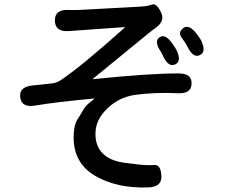

<svg xmlns="http://www.w3.org/2000/svg" viewBox="-20 -798 1040 871"><path d="M314 -175Q314 -227 330 -254Q346 -279 361 -305Q372 -323 406 -348Q410 -351 405 -351Q234 -335 138 -319Q78 -309 72 -356Q65 -403 125 -410L218 -420Q240 -423 258 -436Q349 -497 545 -672Q549 -675 544 -675L291 -657Q230 -653 229 -704Q228 -755 289 -753Q311 -752 340 -753L582 -766Q611 -767 640 -770Q651 -771 670.5 -777.5Q690 -784 710 -743Q731 -703 684 -670Q671 -661 649 -643L402 -441Q398 -438 403 -439Q657 -465 790 -465Q851 -465 849 -419Q848 -372 788 -375Q689 -380 595 -368Q522 -358 469 -308Q413 -256 413 -191Q413 -77 548 -59Q577 -55 606 -52Q652 -47 680.5 -49.5Q709 -52 712 -1Q716 49 655 52Q514 58 414 1Q314 -56 314 -175ZM775 -506Q744 -491 719 -545Q713 -558 711 -561Q677 -611 704 -629Q731 -647 764 -597Q776 -580 779 -574Q806 -521 775 -506ZM887 -548Q856 -533 830 -587Q821 -605 803.5 -628Q786 -651 812 -671Q838 -690 874 -642Q889 -622 891 -617Q918 -564 887 -548Z"/></svg>

Font: Resource Han Rounded TW Medium
Style: Regular
Weight: 500
Designer: Cyano Hao (round all glyphs); Ryoko NISHIZUKA 西塚涼子 (kana, bopomofo & ideographs); Paul D. Hunt (Latin, Greek & Cyrillic)
Foundry: Cyano Hao
Version: 0.990